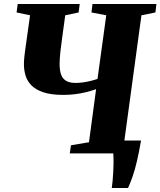

<svg xmlns="http://www.w3.org/2000/svg" viewBox="-20 -763 798 955"><path d="M536 172Q538.5 156 540.2 136Q542 116 543.2 93.8Q544.5 71.5 544.8 47.8Q545 24 543.5 0L511.5 -64H681.5Q671.5 -5.5 661.2 38.2Q651 82 639.8 114.2Q628.5 146.5 617 172ZM327 0 333 -40.5 422.5 -55.5 458 -319.5Q434.5 -311 408 -304.5Q381.5 -298 353.2 -294.5Q325 -291 295 -291Q234 -291 195.5 -304Q157 -317 136 -338.8Q115 -360.5 107 -387.5Q99 -414.5 99 -442.5Q99 -459.5 100.8 -477Q102.5 -494.5 104.5 -508.5L129.5 -687L62.5 -701L68 -743H376.5L371 -701L304.5 -687L289.5 -577.5Q284 -540 280.2 -505Q276.5 -470 276.5 -444Q276.5 -411 284.5 -390.5Q292.5 -370 310.2 -360.2Q328 -350.5 356.5 -350.5Q373.5 -350.5 393.2 -353.2Q413 -356 432 -360.8Q451 -365.5 465 -370.5L508.5 -687L435 -701L440 -743H758L753 -701L683.5 -687L597.5 -55.5L666.5 -40.5L661.5 0Z"/></svg>

Font: Merriweather 60pt Black
Style: Italic
Weight: 900
Italic angle: -7.8°
Version: Version 2.101